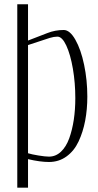

<svg xmlns="http://www.w3.org/2000/svg" viewBox="-20 -745 455 890"><path d="M109.9 -536.1V-34.7Q127 -29.3 158.4 -24.2Q189.9 -19 207 -19Q238.3 -19 262.5 -41.7Q286.6 -64.5 300.8 -103.5Q314.9 -142.6 322 -189.7Q329.1 -236.8 329.1 -290Q329.1 -360.4 317.9 -426.3Q306.6 -492.2 287.4 -533.7Q268.1 -575.2 246.1 -575.2Q230.5 -575.2 210.9 -569.3ZM60.1 -725.1H109.9V-557.1L199.7 -591.8Q235.8 -606 275.4 -606Q303.7 -606 329.3 -561Q355 -516.1 369.9 -444.8Q384.8 -373.5 384.8 -297.4Q384.8 -238.3 374.8 -185.5Q364.7 -132.8 344.2 -89.1Q323.7 -45.4 288.3 -19.8Q252.9 5.9 207 5.9Q166 5.9 109.9 -7.3V125H60.1Z"/></svg>

Font: Reswysokr
Style: Regular
Weight: 500
Version: Version 0.984